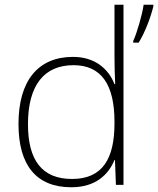

<svg xmlns="http://www.w3.org/2000/svg" viewBox="-20 -780 667 810"><path d="M281 10C382 10 437 -42 463 -105H465L469 0H501V-760H463V-544C463 -506 464 -464 466 -425H463C438 -489 381 -540 288 -540C141 -540 58 -440 58 -257C58 -83 133 10 281 10ZM627 -753V-760H586C580 -717 557 -639 542 -607V-600H565C593 -646 615 -705 627 -753ZM284 -25C158 -25 98 -103 98 -256C98 -420 166 -505 290 -505C409 -505 463 -421 463 -266V-260C463 -111 413 -25 284 -25Z"/></svg>

Font: Noto Sans Myanmar ExtraLight
Style: Regular
Weight: 200
Designer: Monotype Design Team
Foundry: Monotype Imaging Inc.
Version: Version 2.107